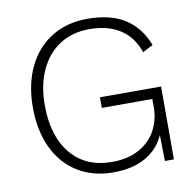

<svg xmlns="http://www.w3.org/2000/svg" viewBox="-77 -749 856 838"><g transform="rotate(-10 351.0 -330.0)"><path d="M629 -323V0H589L587 -115Q560 -55 502.5 -22.5Q445 10 360 10Q270 10 202.5 -31.5Q135 -73 98.5 -150Q62 -227 62 -330Q62 -433 99.5 -510Q137 -587 205 -628.5Q273 -670 363 -670Q464 -670 528 -630Q592 -590 624 -508L578 -484Q555 -553 500.5 -588.5Q446 -624 363 -624Q289 -624 233 -588.5Q177 -553 146 -486.5Q115 -420 115 -330Q115 -193 180.5 -114.5Q246 -36 362 -36Q434 -36 484 -64.5Q534 -93 558 -139.5Q582 -186 582 -239V-276H358V-323Z"/></g></svg>

Font: Work Sans Light
Style: Regular
Weight: 300
Designer: Wei Huang
Foundry: Wei Huang
Version: Version 1.500